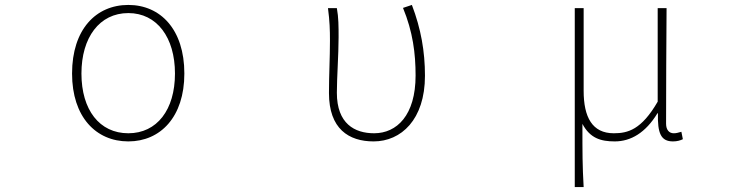

<svg xmlns="http://www.w3.org/2000/svg" viewBox="-20 -560 3040 778"><path d="M500 13C630 13 727 -86 727 -262C727 -441 630 -540 500 -540C369 -540 272 -441 272 -262C272 -86 369 13 500 13ZM500 -20C383 -20 310 -115 310 -262C310 -408 383 -507 500 -507C616 -507 689 -408 689 -262C689 -115 616 -20 500 -20Z M1494 13C1605 13 1702 -75 1702 -253C1702 -351 1686 -443 1649 -540L1613 -528C1653 -431 1664 -343 1664 -254C1664 -93 1588 -20 1496 -20C1417 -20 1345 -59 1345 -184C1345 -245 1352 -338 1352 -409C1352 -453 1352 -489 1345 -527H1309C1316 -474 1317 -438 1317 -396C1317 -325 1313 -254 1313 -183C1313 -38 1393 13 1494 13Z M2309 198H2345C2340 108 2340 66 2340 -58C2371 0 2414 13 2471 13C2536 13 2596 -22 2644 -101H2646C2644 -20 2658 13 2707 13C2724 13 2737 9 2747 4L2741 -26C2727 -22 2720 -20 2710 -20C2692 -20 2679 -33 2679 -59C2679 -217 2680 -368 2681 -527H2645V-148C2579 -34 2524 -20 2467 -20C2380 -20 2345 -85 2345 -192V-527H2309Z"/></svg>

Font: Harano Aji Gothic ExtraLight
Style: Regular
Weight: 250
Foundry: Masamichi Hosoda
Version: HaranoAjiGothic-ExtraLight version 20230610;ttx 4.39.4